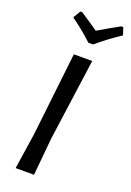

<svg xmlns="http://www.w3.org/2000/svg" viewBox="-162 -915 662 972"><g transform="rotate(20 169.0 -428.5)"><path d="M325 -857 338 -817Q274 -775 211 -722H186Q133 -772 70 -817L94 -857H104Q187 -802 200 -792Q221 -805 262 -828Q303 -851 314 -857ZM236 -642 175 -201 156 0H57L86 -193L137 -642Z"/></g></svg>

Font: Alegreya Sans Medium
Style: Italic
Weight: 500
Italic angle: -7°
Designer: Juan Pablo del Peral
Foundry: Huerta Tipografica
Version: Version 2.007